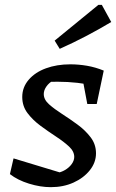

<svg xmlns="http://www.w3.org/2000/svg" viewBox="-20 -766 480 794"><path d="M21 -46 36 -111 244 -48 212 -50Q232 -53 249 -63Q266 -73 276.5 -87.5Q287 -102 287 -117Q287 -140 265.5 -160Q244 -180 212 -201Q180 -222 148 -245.5Q116 -269 94 -298Q72 -327 72 -365Q72 -405 98.5 -436Q125 -467 170 -483.5Q215 -500 271 -500Q305 -500 340 -494Q375 -488 409 -474L379 -410Q340 -419 300 -423.5Q260 -428 218 -428Q200 -428 182.5 -427.5Q165 -427 147 -425L200 -433Q183 -424 172 -408.5Q161 -393 161 -377Q161 -354 183 -334.5Q205 -315 237 -294.5Q269 -274 301 -250.5Q333 -227 355 -198Q377 -169 377 -132Q377 -94 351.5 -62Q326 -30 284 -11Q242 8 190 8Q147 8 100 -6.5Q53 -21 21 -46ZM341 -336 315 -474H409L380 -336ZM227 -564 206 -598 387 -746H401L440 -675Q388 -644 335.5 -616.5Q283 -589 227 -564Z"/></svg>

Font: Piazzolla Thin SemiBold
Style: Italic
Weight: 600
Italic angle: -11.3°
Version: Version 2.005